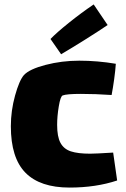

<svg xmlns="http://www.w3.org/2000/svg" viewBox="-20 -797 568 867"><path d="M509 18Q413 50 294 50Q161 50 95 -17Q29 -84 29 -227Q29 -297 48 -365.5Q67 -434 88 -458Q113 -485 186 -504Q259 -523 338 -523Q420 -523 503 -509Q501 -479 495.5 -439Q490 -399 484 -368Q411 -373 345 -373Q281 -373 263 -366Q253 -362 245.5 -317Q238 -272 238 -233Q238 -180 253 -152Q268 -124 300 -113.5Q332 -103 387 -103Q411 -103 491 -108ZM403 -777 466 -684Q428 -658 365 -618.5Q302 -579 256 -552L208 -621Q236 -650 291.5 -694.5Q347 -739 403 -777Z"/></svg>

Font: Lalezar
Style: Bold
Weight: 700
Designer: Borna Izadpanah
Foundry: Borna Izadpanah
Version: Version 1.003;January 24, 2021;FontCreator 13.0.0.2683 64-bi